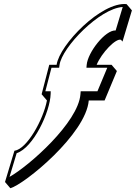

<svg xmlns="http://www.w3.org/2000/svg" viewBox="-20 -776 692 978"><path d="M432.1 -264.2H512.8L575.4 -414.2L548.2 -446H472.3C497.5 -507 570.4 -582.9 596.3 -573.2L604 -564.2L651.9 -723.2L624.7 -755C496.4 -767.9 283.1 -548.4 268.4 -446H230.9L192 -296L219.1 -264.3C200.7 -167 117.7 -16.3 53.4 -8L5.5 151L32.7 182.8C104.6 162.8 417.9 -92.7 432.1 -264.2ZM389.7 -295.1C378 -152.4 129.7 68.1 28.5 125L64.9 4.2C149.7 -23.1 235.5 -206 238 -297.8L238.3 -311H211L242.2 -431H281.3L283.4 -446C296.2 -535.1 487.2 -733.4 605.1 -740.4L569.1 -620.8C517 -624.4 426.7 -509.5 421.5 -445.1L420.3 -431L526.4 -431L476.3 -311H391Z"/></svg>

Font: Blink
Style: 3DObl
Weight: 400
Designer: Mew Too
Foundry: Cannot Into Space Fonts
Version: Version 001.000